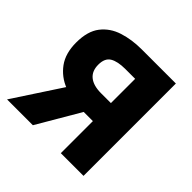

<svg xmlns="http://www.w3.org/2000/svg" viewBox="-167 -804 957 957"><g transform="rotate(45 311.5 -325.5)"><path d="M389 0V-226H307Q238 -227 180.5 -249.5Q123 -272 88 -320Q53 -368 53 -444Q53 -524 88 -569Q123 -614 181 -632.5Q239 -651 308 -651H549V0ZM320 -353H389V-524H320Q266 -524 237.5 -507Q209 -490 209 -444Q209 -399 237.5 -376Q266 -353 320 -353ZM10 0 242 -354 349 -268 192 0Z"/></g></svg>

Font: Source Sans 3 ExtraBold
Style: Regular
Weight: 800
Designer: Paul D. Hunt
Foundry: Adobe
Version: Version 3.052;hotconv 1.1.0;makeotfexe 2.6.0